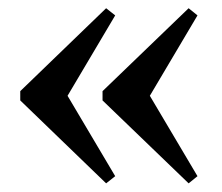

<svg xmlns="http://www.w3.org/2000/svg" viewBox="-20 -448 526 455"><path d="M115.5 -262.5 253 -30.5 231.5 -13.5 28 -210V-232L231.5 -428.5L253 -411.5L115.5 -179.5ZM310.5 -262.5 448 -30.5 427 -13.5 223 -210V-232L427 -428.5L448 -411.5L310.5 -179.5Z"/></svg>

Font: Newsreader 24pt Medium
Style: Regular
Weight: 500
Designer: Hugues Gentile
Foundry: Production Type
Version: Version 1.003